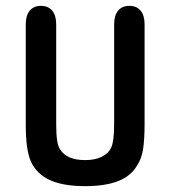

<svg xmlns="http://www.w3.org/2000/svg" viewBox="-20 -626 582 656"><path d="M474 -204V-543Q474 -573 460.5 -589.5Q447 -606 422 -606Q397 -606 383.5 -589.5Q370 -573 370 -543V-204Q370 -173 367.5 -153Q365 -133 360 -122Q350 -101 327 -90Q304 -79 271 -79Q240 -79 218.5 -88Q197 -97 185 -116Q178 -127 175 -147.5Q172 -168 172 -204V-543Q172 -573 158.5 -589.5Q145 -606 120 -606Q95 -606 81.5 -589.5Q68 -573 68 -543V-204Q68 -154 72.5 -124Q77 -94 86 -73Q106 -31 151 -10.5Q196 10 271 10Q339 10 383 -7Q427 -24 448 -60Q463 -82 468.5 -114.5Q474 -147 474 -204Z"/></svg>

Font: Beiruti SemiBold
Style: Regular
Weight: 600
Designer: Arlette Boutros
Foundry: Boutros
Version: Version 1.41